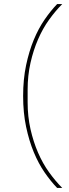

<svg xmlns="http://www.w3.org/2000/svg" viewBox="-20 -780 339 938"><path d="M93 -311Q93 -393 107.5 -461.5Q122 -530 145 -585.5Q168 -641 198 -684.5Q228 -728 259 -760H284Q251 -727 220 -684Q189 -641 166 -588Q143 -535 129 -473Q115 -411 115 -342V-280Q115 -211 129 -149Q143 -87 166 -34Q189 19 220 62Q251 105 284 138H259Q228 106 198 62.5Q168 19 145 -36.5Q122 -92 107.5 -160.5Q93 -229 93 -311Z"/></svg>

Font: IBM Plex Sans Condensed Thin
Style: Regular
Weight: 100
Width: 3
Designer: Mike Abbink, Paul van der Laan, Pieter van Rosmalen
Foundry: Bold Monday
Version: Version 1.3